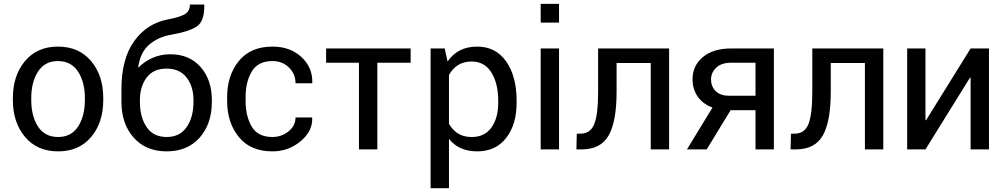

<svg xmlns="http://www.w3.org/2000/svg" viewBox="-20 -782 5267 1005"><path d="M47.4 -269Q47.4 -386.2 110.8 -462.2Q174.3 -538.1 283.2 -538.1Q393.1 -538.1 456.8 -462.4Q520.5 -386.7 520.5 -269V-258.3Q520.5 -140.1 457 -64.9Q393.6 10.3 284.2 10.3Q174.8 10.3 111.1 -65.2Q47.4 -140.6 47.4 -258.3ZM143.6 -258.3Q143.6 -174.3 179 -119.6Q214.4 -64.9 284.2 -64.9Q353 -64.9 388.7 -119.6Q424.3 -174.3 424.3 -258.3V-269Q424.3 -352.1 388.4 -407.2Q352.5 -462.4 283.2 -462.4Q214.4 -462.4 179 -407.2Q143.6 -352.1 143.6 -269Z M870.6 -498Q971.7 -498 1030.3 -430.9Q1088.9 -363.8 1088.9 -258.8V-248Q1088.9 -134.3 1025.4 -62Q961.9 10.3 852.5 10.3Q743.2 10.3 679.4 -62Q615.7 -134.3 615.7 -248V-316.4Q615.7 -472.7 681.4 -565.4Q747.1 -658.2 857.4 -680.2Q918.9 -691.4 946.5 -707Q974.1 -722.7 974.1 -758.3H1048.3L1049.3 -755.4Q1050.8 -669.4 1008.8 -642.6Q966.8 -615.7 875.5 -600.1Q809.1 -588.9 761.7 -548.8Q714.4 -508.8 703.6 -431.2L705.6 -428.7Q734.4 -459.5 777.8 -478.8Q821.3 -498 870.6 -498ZM851.6 -422.9Q782.7 -422.9 747.6 -376Q712.4 -329.1 712.4 -258.8V-248Q712.4 -168.5 747.6 -116.7Q782.7 -64.9 852.5 -64.9Q921.4 -64.9 957 -116.7Q992.7 -168.5 992.7 -248V-258.8Q992.7 -329.1 956.8 -376Q920.9 -422.9 851.6 -422.9Z M1406.2 -64.9Q1454.1 -64.9 1490.5 -94.5Q1526.9 -124 1526.9 -167H1613.3L1614.3 -164.1Q1616.7 -95.7 1553.5 -42.7Q1490.2 10.3 1406.2 10.3Q1291 10.3 1230 -64.9Q1168.9 -140.1 1168.9 -253.9V-274.4Q1168.9 -387.2 1230.2 -462.6Q1291.5 -538.1 1406.2 -538.1Q1499 -538.1 1557.9 -483.4Q1616.7 -428.7 1614.7 -349.1L1613.8 -346.2H1526.9Q1526.9 -394.5 1492.7 -428.5Q1458.5 -462.4 1406.2 -462.4Q1330.6 -462.4 1298.1 -408Q1265.6 -353.5 1265.6 -274.4V-253.9Q1265.6 -172.9 1297.9 -118.9Q1330.1 -64.9 1406.2 -64.9Z M2129.4 -453.6H1955.1V0H1858.9V-453.6H1687V-528.3H2129.4Z M2684.1 -244.1Q2684.1 -129.9 2629.4 -59.8Q2574.7 10.3 2478.5 10.3Q2429.7 10.3 2392.8 -6.1Q2356 -22.5 2330.1 -55.2V203.1H2233.9V-528.3H2307.6L2322.8 -460Q2348.6 -498 2387.2 -518.1Q2425.8 -538.1 2477.1 -538.1Q2575.2 -538.1 2629.6 -460.2Q2684.1 -382.3 2684.1 -254.4ZM2587.9 -254.4Q2587.9 -344.2 2552.5 -402.1Q2517.1 -460 2448.2 -460Q2406.7 -460 2377.4 -441.2Q2348.1 -422.4 2330.1 -389.6V-134.3Q2348.1 -101.6 2377.4 -83.3Q2406.7 -64.9 2449.2 -64.9Q2517.6 -64.9 2552.7 -115Q2587.9 -165 2587.9 -244.1Z M2906.2 0H2810.1V-528.3H2906.2ZM2906.2 -663.6H2810.1V-761.7H2906.2Z M3482.4 -528.3V0H3386.2V-452.1H3207.5V-302.7Q3207.5 -146.5 3166 -73.2Q3124.5 0 3024.4 0H2997.1L2999 -82L3019 -82.5Q3070.3 -82.5 3090.6 -132.6Q3110.8 -182.6 3110.8 -302.7V-528.3Z M4030.8 -528.3V0H3934.6V-205.1H3804.2L3679.2 0H3575.7L3709.5 -219.2Q3659.2 -237.3 3632.1 -276.4Q3605 -315.4 3605 -366.7Q3605 -438 3658.9 -483.2Q3712.9 -528.3 3807.6 -528.3ZM3701.7 -365.7Q3701.7 -330.6 3725.6 -305.7Q3749.5 -280.8 3797.4 -280.8H3934.6V-453.6H3807.6Q3755.4 -453.6 3728.5 -427.5Q3701.7 -401.4 3701.7 -365.7Z M4603.5 -528.3V0H4507.3V-452.1H4328.6V-302.7Q4328.6 -146.5 4287.1 -73.2Q4245.6 0 4145.5 0H4118.2L4120.1 -82L4140.1 -82.5Q4191.4 -82.5 4211.7 -132.6Q4231.9 -182.6 4231.9 -302.7V-528.3Z M5060.5 -528.3H5156.7V0H5060.5V-375L5057.6 -376L4824.2 0H4728.5V-528.3H4824.2V-153.3L4827.1 -152.3Z"/></svg>

Font: GeogebraSans
Style: Regular
Weight: 400
Designer: Google
Version: Version 1.100140; 2013